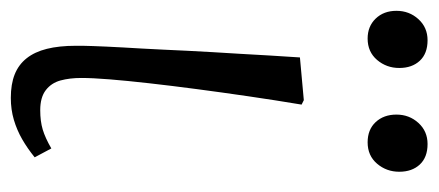

<svg xmlns="http://www.w3.org/2000/svg" viewBox="-272 -534 791 346"><g transform="rotate(90 123.0 -361.5)"><path d="M127 14Q102 14 84.5 7Q67 0 55.5 -14.5Q44 -29 38.5 -51Q33 -73 33 -103Q33 -108 33 -115.5Q33 -123 33.5 -134Q34 -145 34.5 -158.5Q35 -172 36 -188Q37 -204 38 -222.5Q39 -241 40 -261.5Q41 -282 42 -304Q43 -326 44.5 -350Q46 -374 47.5 -399.5Q49 -425 50.5 -452Q52 -479 54 -507L131 -514L139 -510Q131 -462 124 -414Q117 -366 111 -320.5Q105 -275 100.5 -235Q96 -195 93.5 -164Q91 -133 91 -113Q91 -92 95.5 -75.5Q100 -59 113 -49Q126 -39 149 -39Q169 -39 184 -43.5Q199 -48 218 -59L234 -29Q218 -16 201.5 -6.5Q185 3 166.5 8.5Q148 14 127 14ZM-30 -681Q-30 -704 -15 -720.5Q0 -737 23 -737Q47 -737 60 -723Q73 -709 73 -686Q73 -663 58.5 -646Q44 -629 20 -629Q-2 -629 -16 -643.5Q-30 -658 -30 -681ZM157 -681Q157 -704 172 -720.5Q187 -737 210 -737Q234 -737 247 -723Q260 -709 260 -686Q260 -663 245.5 -646Q231 -629 207 -629Q184 -629 170.5 -643.5Q157 -658 157 -681Z"/></g></svg>

Font: Literata 24pt Light
Style: Italic
Weight: 300
Italic angle: -2°
Designer: Latin by Veronika Burian and Jose Scaglione. Greek by Irene Vlachou. Cyrillic by Vera Evstafieva
Foundry: TypeTogether
Version: Version 3.103;gftools[0.9.29]